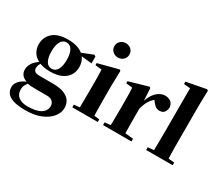

<svg xmlns="http://www.w3.org/2000/svg" viewBox="-176 -1238 2182 1909"><g transform="rotate(30 915.0 -283.5)"><path d="M258 259Q166 259 114.5 241Q63 223 43 193Q23 163 23 128Q23 87 57 52Q91 17 161 -5L163 0Q141 27 128.5 48.5Q116 70 116 102Q116 157 153.5 186Q191 215 257 215Q358 215 408 183Q458 151 458 95Q458 71 438.5 48Q419 25 369 25H258Q212 25 186.5 23.5Q161 22 137 14V10Q52 -16 52 -91Q52 -127 74 -163.5Q96 -200 154 -237V-246L172 -237Q156 -214 148 -196.5Q140 -179 140 -157Q140 -133 157.5 -120.5Q175 -108 215 -108H361Q444 -108 493 -88Q542 -68 564 -33.5Q586 1 586 45Q586 99 547.5 148Q509 197 435.5 228Q362 259 258 259ZM278 -197Q200 -197 148.5 -221Q97 -245 71.5 -286Q46 -327 46 -378Q46 -458 103.5 -510.5Q161 -563 279 -563Q344 -563 390 -546.5Q436 -530 463 -501L468 -496Q510 -449 510 -378Q510 -327 484.5 -286Q459 -245 408 -221Q357 -197 278 -197ZM278 -229Q321 -229 343.5 -269Q366 -309 366 -378Q366 -452 343 -491.5Q320 -531 279 -531Q237 -531 214 -491Q191 -451 191 -378Q191 -309 213 -269Q235 -229 278 -229ZM428 -491V-506H434L578 -563L596 -552V-474Z M649 0V-31L754 -41H832L941 -31V0ZM713 0Q714 -26 714.5 -68.5Q715 -111 715.5 -157Q716 -203 716 -238V-318Q716 -368 715.5 -401.5Q715 -435 713 -470L639 -478V-502L869 -562L882 -553L878 -392V-238Q878 -203 878.5 -157Q879 -111 880 -68.5Q881 -26 882 0ZM793 -655Q758 -655 732.5 -678Q707 -701 707 -738Q707 -773 732.5 -796Q758 -819 793 -819Q829 -819 854 -796Q879 -773 879 -738Q879 -701 854 -678Q829 -655 793 -655Z M1002 0V-31L1109 -42H1219L1328 -31V0ZM1067 0Q1069 -26 1069.5 -68.5Q1070 -111 1070.5 -157Q1071 -203 1071 -238V-321Q1071 -371 1070 -401Q1069 -431 1067 -467L994 -475V-499L1212 -562L1225 -553L1233 -409V-408V-238Q1233 -203 1233.5 -157Q1234 -111 1234.5 -68.5Q1235 -26 1236 0ZM1233 -321 1194 -386H1226Q1240 -444 1266.5 -483.5Q1293 -523 1326 -543Q1359 -563 1391 -563Q1427 -563 1454 -546Q1481 -529 1488 -484Q1487 -450 1469.5 -426.5Q1452 -403 1414 -403Q1386 -403 1366 -419Q1346 -435 1326 -463L1303 -492L1335 -484Q1297 -458 1273 -420.5Q1249 -383 1233 -321Z M1497 0V-31L1606 -41H1685L1801 -31V0ZM1565 0Q1566 -37 1566.5 -77.5Q1567 -118 1567.5 -159Q1568 -200 1568 -238V-750L1495 -756V-783L1719 -826L1734 -817L1730 -656V-238Q1730 -200 1730.5 -159Q1731 -118 1732 -77.5Q1733 -37 1734 0Z"/></g></svg>

Font: Noto Serif JP ExtraLight Black
Style: Regular
Weight: 900
Version: Version 2.003-H1;hotconv 1.1.1;makeotfexe 2.6.0